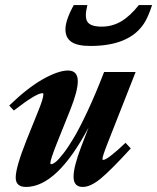

<svg xmlns="http://www.w3.org/2000/svg" viewBox="-20 -721 616 752"><path d="M334 -541Q282.7 -541 259.5 -557.1Q236.3 -573.2 236.3 -606Q236.3 -642.1 269 -701.2H322.3Q310.1 -654.3 322.5 -635.5Q335 -616.7 378.4 -616.7Q419.4 -616.7 454.1 -637Q488.8 -657.2 523.9 -701.2H575.7Q559.6 -652.3 543.9 -628.9Q486.3 -541 334 -541ZM81.5 11.2Q41.5 11.2 41.5 -25.9Q41.5 -65.4 84 -172.4L130.4 -287.6Q149.9 -335.9 149.9 -351.6Q149.9 -356 146 -356Q121.6 -356 34.2 -288.1L16.1 -307.6Q88.9 -377.9 148.9 -411.4Q209 -444.8 246.1 -444.8Q284.7 -444.8 284.7 -402.8Q284.7 -364.7 254.9 -290L200.7 -154.8Q177.2 -95.2 177.2 -82Q177.2 -78.1 181.2 -78.1Q187 -78.1 197.8 -86.4Q208.5 -94.7 227.8 -119.4Q247.1 -144 269.5 -181.9Q292 -219.7 323.5 -286.9Q355 -354 387.7 -439H511.2L403.8 -166Q381.3 -109.4 381.3 -99.1Q381.3 -94.7 384.3 -94.7Q400.9 -94.7 471.7 -161.6L492.2 -139.6Q413.6 -53.7 374 -21.2Q334.5 11.2 304.2 11.2Q268.1 11.2 268.1 -28.8Q268.1 -67.9 297.9 -146L327.1 -222.2Q203.6 11.2 81.5 11.2Z"/></svg>

Font: Elstob Grade
Style: Italic
Weight: 400
Italic angle: -20°
Designer: Peter S. Baker
Version: Version 1.015